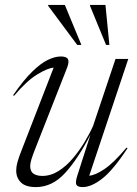

<svg xmlns="http://www.w3.org/2000/svg" viewBox="-20 -752 560 782"><path d="M295 -37 348.5 -204Q298 -105.5 245.5 -47.8Q193 10 126 10Q84 10 65 -9.2Q46 -28.5 46 -57.5Q46 -73 51 -91.5Q56 -110 69.5 -144L198.5 -476.5Q173.5 -474.5 131 -448.5Q88.5 -422.5 37 -361.5L33.5 -364.5Q76 -426 111.2 -460.2Q146.5 -494.5 175.2 -508.2Q204 -522 227.5 -522Q251 -522 256.8 -511Q262.5 -500 253 -475.5L127 -155Q113.5 -121.5 108.2 -104Q103 -86.5 103 -76Q103 -53.5 116.5 -44.5Q130 -35.5 152.5 -35.5Q186.5 -35.5 218 -55.2Q249.5 -75 276.2 -106.5Q303 -138 324.2 -173.2Q345.5 -208.5 359 -239L450.5 -512H502.5L343.5 -36.5Q368 -38 406 -63.8Q444 -89.5 495.5 -151L499.5 -148.5Q441.5 -60 397 -25Q352.5 10 316.5 10Q296.5 10 291.2 0.5Q286 -9 295 -37ZM311.5 -569H294.5L176 -728.5L176.5 -732H244ZM425.5 -569H412L346.5 -728.5L347 -732H409.5Z"/></svg>

Font: Newsreader 72pt Light
Style: Italic
Weight: 300
Italic angle: -17°
Designer: Hugues Gentile
Foundry: Production Type
Version: Version 1.003; ttfautohint (v1.8.3)